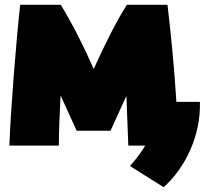

<svg xmlns="http://www.w3.org/2000/svg" viewBox="-20 -576 852 799"><path d="M225 30C225 -42 229 -109 232 -179C254 -130 277 -81 299 -32H440C462 -80 484 -129 506 -177C509 -108 511 -39 514 30H584C573 50 554 77 521 115L661 203C752 122 816 -13 812 -152H714C706 -288 690 -447 677 -556H508C465 -489 418 -395 370 -289C326 -389 283 -473 233 -556H64C48 -413 24 -117 19 30Z"/></svg>

Font: Repo ExtraBlack
Style: Regular
Weight: 400
Designer: Stefan Peev
Foundry: Context Ltd
Version: Version 001.502